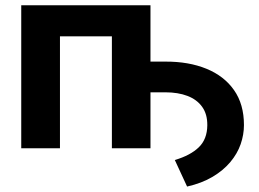

<svg xmlns="http://www.w3.org/2000/svg" viewBox="-20 -559 977 724"><path d="M685.5 144.5 639.2 44.4Q698.2 26.9 729.7 -3.7Q761.2 -34.2 761.7 -86.4Q762.2 -128.4 742.4 -156Q722.7 -183.6 687 -197.3Q651.4 -210.9 603.5 -210.9H499.5V-326.7H603.5Q691.4 -327.1 758.3 -299.8Q825.2 -272.5 862.5 -219.2Q899.9 -166 899.9 -87.4Q899.9 -51.3 887.5 -15.4Q875 20.5 848.6 52Q822.3 83.5 781.7 107.7Q741.2 131.8 685.5 144.5ZM547.4 -539.1V0H401.9V-421.9H206.1V0H60.1V-539.1Z"/></svg>

Font: Inter 18pt
Style: Bold
Weight: 700
Designer: Rasmus Andersson
Foundry: rsms
Version: Version 4.001;git-66647c0bb